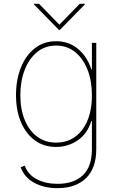

<svg xmlns="http://www.w3.org/2000/svg" viewBox="-20 -770 624 1006"><path d="M281.2 215.9Q212.7 215.9 160.9 188.6Q109 161.2 88.1 106.5L109.4 98Q127.8 146.3 173.8 169.7Q219.8 193.2 281.2 193.2Q366.5 193.2 414.1 148.3Q461.6 103.3 461.6 11.4V-136.4H458.8Q437.5 -68.2 386.2 -34.1Q334.9 0 274.1 0Q210.2 0 163 -34.4Q115.8 -68.9 89.8 -130Q63.9 -191.1 63.9 -271.3Q63.9 -352.3 89.5 -416.2Q115.1 -480.1 162.3 -517Q209.5 -554 274.1 -554Q340.2 -554 388.3 -514.2Q436.4 -474.4 458.8 -406.2H461.6V-545.5H484.4V11.4Q484.4 112.2 430 164.1Q375.7 215.9 281.2 215.9ZM274.1 -22.7Q359.4 -22.7 410.5 -89.7Q461.6 -156.6 461.6 -271.3Q461.6 -345.2 438.9 -403.9Q416.2 -462.7 374.1 -497Q332 -531.2 274.1 -531.2Q216.3 -531.2 174.2 -497Q132.1 -462.7 109.4 -403.9Q86.6 -345.2 86.6 -271.3Q86.6 -197.4 109.6 -141.5Q132.5 -85.6 174.5 -54.2Q216.6 -22.7 274.1 -22.7ZM184.7 -750 291.2 -640.6 397.7 -750H424.7V-747.2L294 -613.6H288.4L157.7 -747.2V-750Z"/></svg>

Font: Inter Thin BETA
Style: Regular
Weight: 100
Designer: Rasmus Andersson
Foundry: rsms
Version: Version 3.011;git-f93a4a705